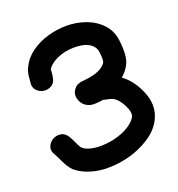

<svg xmlns="http://www.w3.org/2000/svg" viewBox="-131 -832 875 942"><g transform="rotate(-20 306.5 -360.5)"><path d="M366 -8Q439 -24 498.5 -63.5Q558 -103 578 -164Q599 -228 559 -305Q532 -359 488 -391Q520 -418 534 -453Q548 -493 540 -559Q535 -615 501.5 -651.5Q468 -688 419.5 -705.5Q371 -723 320 -723Q270 -723 221 -709Q172 -695 133 -667Q94 -639 74 -597Q64 -578 61 -551Q61 -550 60 -535Q59 -529 59 -526Q54 -499 68.5 -482Q83 -465 105 -461.5Q127 -458 146 -468.5Q165 -479 170 -506Q172 -514 173 -526V-530Q173 -533 174 -535Q174 -537 174 -539V-547Q187 -572 227.5 -591Q268 -610 320 -610Q370 -610 397.5 -592Q425 -574 428 -545Q433 -506 428 -493Q423 -481 400 -466Q378 -452 336 -445Q327 -444 305 -441Q297 -440 292 -440Q284 -438 277 -435Q265 -430 258 -420Q237 -397 247 -366Q258 -329 296 -318Q307 -315 321.5 -315.5Q336 -316 348 -317.5Q360 -319 361 -320H362Q404 -312 415 -306Q440 -291 459 -253Q477 -218 471 -198Q463 -175 429 -152.5Q395 -130 343 -118Q285 -107 244 -113Q203 -119 186 -135Q179 -141 171 -158L161 -180L147 -206Q132 -229 110 -232Q88 -235 69 -224Q50 -213 42.5 -192.5Q35 -172 50 -149Q54 -143 59 -132L70 -109Q87 -72 108 -51Q140 -24 185.5 -10.5Q231 3 276 2Q321 2 366 -8Z"/></g></svg>

Font: Balsamiq Sans
Style: Bold
Weight: 700
Designer: Michael Angeles
Foundry: Balsamiq SRL
Version: Version 1.020; ttfautohint (v1.8.4.7-5d5b);gftools[0.9.26]